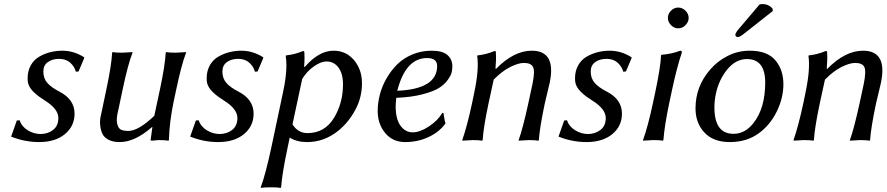

<svg xmlns="http://www.w3.org/2000/svg" viewBox="-20 -688 4355 943"><path d="M62.5 -96.2 76.7 -97.2Q85.9 -66.9 116.2 -48.3Q146.5 -29.8 178.7 -29.8Q214.8 -29.8 240.7 -49.8Q266.6 -69.8 266.6 -108.4Q266.6 -152.8 201.2 -193.8Q139.2 -232.4 123.5 -265.1Q115.2 -280.8 115.7 -303.2Q115.7 -339.8 131.3 -367.4Q147 -395 173.1 -409.9Q199.2 -424.8 227.8 -431.9Q256.3 -439 286.1 -439Q341.8 -439 392.6 -407.2L394 -403.8L365.7 -336.9L352.5 -335.9Q346.2 -360.8 325.2 -379.9Q304.2 -398.9 270.5 -398.9Q237.3 -398.9 215.1 -383.1Q192.9 -367.2 192.9 -336.9Q192.9 -302.7 212.6 -280.5Q232.4 -258.3 270.5 -238.8Q346.2 -200.2 346.2 -129.9Q346.2 -68.4 298.8 -29.3Q251.5 9.8 171.9 9.8Q101.6 9.8 34.7 -17.1Z M726.6 -64Q641.6 10.3 567.4 9.8Q534.2 9.8 512.2 -2Q490.2 -13.7 481.9 -33Q473.6 -52.2 471.7 -76.7Q469.7 -101.1 476.6 -126L502.4 -249Q527.3 -365.7 530.8 -429.2L533.7 -432.1Q547.4 -429.2 581.1 -429.2L630.4 -432.1L630.9 -429.2Q607.9 -370.1 582.5 -249L561.5 -149.9Q550.3 -106.4 554.9 -83.3Q559.6 -60.1 571.8 -52.5Q584 -44.9 610.4 -44.9Q659.7 -44.9 737.8 -119.1L765.6 -249Q790.5 -365.7 793.9 -429.2L796.4 -432.1Q810.1 -429.2 843.8 -429.2L893.6 -432.1L894 -429.2Q871.1 -370.1 845.7 -249L833.5 -191.9Q812 -90.3 809.6 0L807.1 2.9Q788.1 0 763.2 0Q752.4 0 728 2.9Q719.2 2.9 719.7 0L728.5 -64Z M941.9 -96.2 956.1 -97.2Q965.3 -66.9 995.6 -48.3Q1025.9 -29.8 1058.1 -29.8Q1094.2 -29.8 1120.1 -49.8Q1146 -69.8 1146 -108.4Q1146 -152.8 1080.6 -193.8Q1018.6 -232.4 1002.9 -265.1Q994.6 -280.8 995.1 -303.2Q995.1 -339.8 1010.7 -367.4Q1026.4 -395 1052.5 -409.9Q1078.6 -424.8 1107.2 -431.9Q1135.7 -439 1165.5 -439Q1221.2 -439 1272 -407.2L1273.4 -403.8L1245.1 -336.9L1231.9 -335.9Q1225.6 -360.8 1204.6 -379.9Q1183.6 -398.9 1149.9 -398.9Q1116.7 -398.9 1094.5 -383.1Q1072.3 -367.2 1072.3 -336.9Q1072.3 -302.7 1092 -280.5Q1111.8 -258.3 1149.9 -238.8Q1225.6 -200.2 1225.6 -129.9Q1225.6 -68.4 1178.2 -29.3Q1130.9 9.8 1051.3 9.8Q981 9.8 914.1 -17.1Z M1464.4 -300.8 1416.5 -77.1Q1443.8 -34.2 1490.2 -34.2Q1576.2 -34.2 1622.1 -111.8Q1664.6 -184.1 1664.6 -272.9Q1664.6 -326.2 1642.3 -356.2Q1620.1 -386.2 1583.5 -386.2Q1556.6 -386.2 1522.5 -362.5Q1488.3 -338.9 1464.4 -300.8ZM1370.1 -234.9Q1386.7 -312 1386.7 -366.2Q1386.7 -391.1 1383.3 -413.1L1385.3 -416Q1426.3 -419.9 1467.3 -437Q1470.2 -437 1471.2 -437Q1472.2 -437 1473.1 -436Q1474.1 -435.1 1474.6 -433.1Q1475.1 -431.2 1475.1 -426.8Q1475.6 -418 1475.6 -404.8Q1475.6 -380.4 1473.6 -359.4L1477.5 -359.9Q1546.4 -439 1618.7 -439Q1679.7 -439 1718.8 -392.6Q1757.8 -346.2 1757.8 -279.3Q1757.8 -208.5 1724.6 -147.5Q1691.4 -86.4 1642.1 -46.4Q1572.3 10.3 1486.8 9.8Q1438.5 9.8 1402.8 -12.2L1393.6 32.2Q1365.2 165 1360.8 231.9L1357.9 234.9Q1344.7 231.9 1311 231.9Q1305.2 231.9 1299.8 232.2Q1294.4 232.4 1290.3 232.4Q1286.1 232.4 1282.5 232.7Q1278.8 232.9 1275.9 233.2Q1272.9 233.4 1270.5 233.6Q1268.1 233.9 1266.4 234.1Q1264.6 234.4 1263.4 234.6Q1262.2 234.9 1261.7 234.9H1261.2L1260.7 231.9Q1284.2 168.9 1313.5 32.2Z M2127 -363.8Q2127 -403.3 2077.1 -402.8Q1972.2 -402.8 1931.2 -242.2Q2127 -250.5 2127 -363.8ZM1926.3 -207.5Q1923.3 -177.7 1923.3 -166Q1923.3 -103 1947 -70.6Q1970.7 -38.1 2006.6 -38.1Q2042.5 -38.1 2086.7 -67.1Q2130.9 -96.2 2152.3 -133.8L2158.2 -132.8Q2159.2 -128.9 2160.6 -117.2Q2162.1 -105.5 2164.1 -96.2Q2166 -86.9 2168 -82Q2138.2 -40 2085.2 -15.1Q2032.2 9.8 1969.7 9.8Q1908.7 9.8 1871.8 -34.7Q1835 -79.1 1835 -142.6Q1835 -181.2 1845.2 -221.9Q1855.5 -262.7 1877.7 -301.8Q1899.9 -340.8 1930.4 -371.3Q1960.9 -401.9 2005.1 -420.4Q2049.3 -439 2100.1 -439Q2152.8 -439 2177.2 -418Q2201.7 -397 2201.7 -362.3Q2201.7 -346.7 2198.2 -332Q2194.8 -317.4 2178.5 -294.7Q2162.1 -272 2134.8 -255.1Q2107.4 -238.3 2053.5 -224.4Q1999.5 -210.4 1926.3 -207.5Z M2655.8 -180.2Q2630.9 -63 2626.5 0L2624.5 2.9Q2606.4 0 2576.7 0Q2576.7 0 2527.3 2.9V0Q2547.4 -55.2 2574.7 -180.2L2595.7 -277.8Q2607.9 -338.9 2598.1 -358.9Q2588.4 -378.9 2552.7 -378.9Q2525.9 -378.9 2485.8 -358.9Q2445.8 -338.9 2404.8 -296.9L2379.4 -180.2Q2354.5 -63 2350.6 0L2347.7 2.9Q2331.5 0 2300.8 0L2251.5 2.9L2250.5 0Q2274.4 -68.8 2298.3 -180.2L2309.6 -234.9Q2333.5 -348.6 2323.7 -413.1L2325.7 -416Q2366.7 -419.9 2407.7 -437Q2410.6 -437 2411.6 -437Q2412.6 -437 2414.1 -436Q2415.5 -435.1 2415.5 -433.1Q2415.5 -431.2 2415.5 -426.8Q2417.5 -394.5 2413.6 -352.1L2415.5 -349.1Q2503.4 -439 2591.8 -439Q2712.9 -439 2679.7 -280.8Q2675.8 -264.6 2667.7 -230.5Q2659.7 -196.3 2655.8 -180.2Z M2751 -96.2 2765.1 -97.2Q2774.4 -66.9 2804.7 -48.3Q2835 -29.8 2867.2 -29.8Q2903.3 -29.8 2929.2 -49.8Q2955.1 -69.8 2955.1 -108.4Q2955.1 -152.8 2889.6 -193.8Q2827.6 -232.4 2812 -265.1Q2803.7 -280.8 2804.2 -303.2Q2804.2 -339.8 2819.8 -367.4Q2835.4 -395 2861.6 -409.9Q2887.7 -424.8 2916.3 -431.9Q2944.8 -439 2974.6 -439Q3030.3 -439 3081.1 -407.2L3082.5 -403.8L3054.2 -336.9L3041 -335.9Q3034.7 -360.8 3013.7 -379.9Q2992.7 -398.9 2959 -398.9Q2925.8 -398.9 2903.6 -383.1Q2881.3 -367.2 2881.3 -336.9Q2881.3 -302.7 2901.1 -280.5Q2920.9 -258.3 2959 -238.8Q3034.7 -200.2 3034.7 -129.9Q3034.7 -68.4 2987.3 -29.3Q2939.9 9.8 2860.4 9.8Q2790 9.8 2723.1 -17.1Z M3198.2 -234.9Q3225.1 -362.3 3226.6 -416L3229 -418.9Q3276.9 -422.4 3321.3 -439Q3330.6 -439 3328.6 -429.2Q3304.7 -357.9 3281.7 -251L3266.6 -180.2Q3243.7 -71.3 3238.3 0L3235.8 2.9Q3222.2 0 3188 0Q3188 0 3138.7 2.9L3138.2 0Q3162.6 -67.9 3186.5 -180.2ZM3275.6 -564.5Q3260.3 -580.1 3260.3 -600.1Q3260.3 -620.1 3275.6 -635.5Q3291 -650.9 3311 -650.9Q3331.1 -650.9 3346.7 -635.5Q3362.3 -620.1 3362.3 -600.1Q3362.3 -580.1 3346.7 -564.5Q3331.1 -548.8 3311 -548.8Q3291 -548.8 3275.6 -564.5Z M3710.4 -666Q3716.8 -668 3724.6 -668Q3755.4 -668 3774.9 -645L3775.4 -633.8L3637.2 -524.9Q3614.3 -505.9 3603.5 -505.9Q3598.1 -505.9 3594.5 -509.8Q3590.8 -513.7 3591.8 -519Q3593.8 -529.3 3609.4 -546.9ZM3467.8 -346.2Q3503.9 -388.2 3554.4 -413.6Q3605 -439 3662.1 -439Q3748 -439 3787.8 -392.3Q3827.6 -345.7 3827.6 -274.4Q3827.6 -206.1 3794.7 -139.6Q3761.7 -73.2 3706.5 -33.2Q3647.5 9.8 3564.5 9.8Q3483.4 9.8 3439.7 -37.1Q3396 -84 3396 -155.8Q3396 -263.7 3467.8 -346.2ZM3648.4 -397.9Q3594.2 -397.9 3552.7 -347.9Q3511.2 -297.9 3496.1 -228Q3488.8 -193.8 3488.8 -160.2Q3488.8 -30.8 3582.5 -30.8Q3639.2 -30.8 3680.2 -83Q3738.3 -156.2 3738.3 -282.7Q3738.3 -397.9 3648.4 -397.9Z M4282.7 -180.2Q4257.8 -63 4253.4 0L4251.5 2.9Q4233.4 0 4203.6 0Q4203.6 0 4154.3 2.9V0Q4174.3 -55.2 4201.7 -180.2L4222.7 -277.8Q4234.9 -338.9 4225.1 -358.9Q4215.3 -378.9 4179.7 -378.9Q4152.8 -378.9 4112.8 -358.9Q4072.8 -338.9 4031.7 -296.9L4006.3 -180.2Q3981.4 -63 3977.5 0L3974.6 2.9Q3958.5 0 3927.7 0L3878.4 2.9L3877.4 0Q3901.4 -68.8 3925.3 -180.2L3936.5 -234.9Q3960.4 -348.6 3950.7 -413.1L3952.6 -416Q3993.7 -419.9 4034.7 -437Q4037.6 -437 4038.6 -437Q4039.6 -437 4041 -436Q4042.5 -435.1 4042.5 -433.1Q4042.5 -431.2 4042.5 -426.8Q4044.4 -394.5 4040.5 -352.1L4042.5 -349.1Q4130.4 -439 4218.8 -439Q4339.8 -439 4306.6 -280.8Q4302.7 -264.6 4294.7 -230.5Q4286.6 -196.3 4282.7 -180.2Z"/></svg>

Font: Linux Biolinum
Style: Italic
Weight: 400
Italic angle: -12°
Designer: Philipp H. Poll
Foundry: Philipp H. Poll
Version: Version 1.1.3 ; ttfautohint (v0.9)